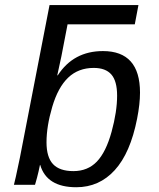

<svg xmlns="http://www.w3.org/2000/svg" viewBox="-20 -745 640 774"><path d="M287.6 9.8Q168.5 9.8 142.1 -80.1H141.1Q138.7 -67.4 135.5 -54Q132.3 -40.5 129.4 -29.3Q126.5 -18.1 124 -10Q121.6 -2 121.1 0H36.1Q40 -12.2 60.1 -108.9L179.7 -724.6H538.1L523.4 -647H252.4L227.5 -518.1L210.9 -441.4H212.9Q276.4 -539.1 395 -539.1Q544.4 -539.1 544.4 -371.6Q544.4 -325.7 532.7 -266.6Q505.4 -127.9 442.6 -59.1Q379.9 9.8 287.6 9.8ZM452.1 -359.4Q452.1 -418 429 -444.6Q405.8 -471.2 357.9 -471.2Q295.9 -471.2 254.9 -432.1Q213.9 -393.1 190.7 -314.5Q167.5 -235.8 167.5 -171.4Q167.5 -111.3 193.8 -83.3Q220.2 -55.2 275.9 -55.2Q333.5 -55.2 370.4 -93.5Q407.2 -131.8 429.7 -213.4Q452.1 -294.9 452.1 -359.4Z"/></svg>

Font: Cousine
Style: Italic
Weight: 400
Italic angle: -12°
Monospace: yes
Designer: Steve Matteson
Foundry: Monotype Imaging Inc.
Version: Version 1.21